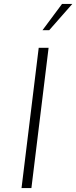

<svg xmlns="http://www.w3.org/2000/svg" viewBox="-20 -952 386 972"><path d="M176 -710H226L139 0H89ZM346 -932 229 -799H195L294 -932Z"/></svg>

Font: Josefin Sans Thin Light
Style: Italic
Weight: 300
Italic angle: -7°
Version: Version 2.000